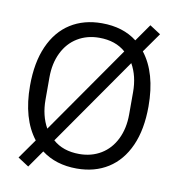

<svg xmlns="http://www.w3.org/2000/svg" viewBox="-89 -860 920 988"><g transform="rotate(10 371.0 -366.5)"><path d="M124 46 67 9 139 -93Q61 -193 61 -366Q61 -487 99 -572.5Q137 -658 206.5 -702Q276 -746 370 -746Q481 -746 554 -689L617 -779L674 -742L602 -640Q680 -540 680 -366Q680 -245 642 -160Q604 -75 534.5 -31Q465 13 371 13Q262 13 187 -44ZM508 -623Q455 -670 370 -670Q306 -670 256.5 -640Q207 -610 179.5 -554Q152 -498 152 -425V-308Q152 -225 187 -163ZM589 -308V-425Q589 -508 554 -570L233 -110Q286 -63 371 -63Q435 -63 484.5 -93Q534 -123 561.5 -179Q589 -235 589 -308Z"/></g></svg>

Font: IBM Plex Sans JP
Style: Regular
Weight: 400
Designer: Mike Abbink; Paul van der Laan; Pieter van Rosmalen; Wujin Sim; Yejin Wi; Jinhee Kim; Boomi Park; Yona Kim; Kichan Ma
Foundry: Sandoll Inc.
Version: Version 1.000